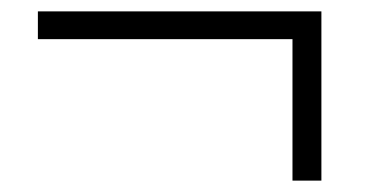

<svg xmlns="http://www.w3.org/2000/svg" viewBox="-20 -428 668 334"><path d="M539.1 -408.2V-113.8H488.8V-359.9H45.9V-408.2Z"/></svg>

Font: BioRhyme Light
Style: Regular
Weight: 300
Designer: Aoife Mooney
Foundry: Aoife Mooney Type
Version: Version 1.500;PS 001.500;hotconv 1.0.88;makeotf.lib2.5.64775